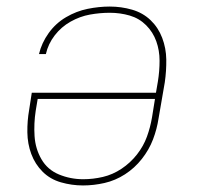

<svg xmlns="http://www.w3.org/2000/svg" viewBox="-20 -558 616 586"><path d="M233 8H234Q266 8 299 0.5Q332 -7 361.5 -26Q391 -45 413 -73Q435 -101 447 -132.5Q459 -164 464 -197L483 -307Q488 -342 487.5 -376.5Q487 -411 475 -442.5Q463 -474 439.5 -496.5Q416 -519 383 -528.5Q350 -538 315 -538Q282 -538 247.5 -531Q213 -524 181.5 -505.5Q150 -487 128.5 -457Q107 -427 99 -393H120Q127 -424 147 -450Q167 -476 195.5 -492Q224 -508 254.5 -513.5Q285 -519 315 -519Q347 -519 376 -510.5Q405 -502 426 -481Q447 -460 457 -432Q467 -404 467 -372.5Q467 -341 462 -310L456 -275H77L69 -223Q63 -189 63.5 -154Q64 -119 75.5 -88Q87 -57 110 -34Q133 -11 166 -1.5Q199 8 233 8ZM234 -11Q195 -11 160 -25.5Q125 -40 106.5 -72Q88 -104 85.5 -142.5Q83 -181 89 -220L95 -256H453L444 -200Q439 -170 428.5 -141Q418 -112 398 -86.5Q378 -61 351 -43Q324 -25 294 -18Q264 -11 234 -11Z"/></svg>

Font: Iosevka Sparkle Thin Oblique
Style: Regular
Weight: 100
Italic angle: -9°
Designer: Belleve Invis
Foundry: Belleve Invis
Version: Version 4.5.0; ttfautohint (v1.8.3)